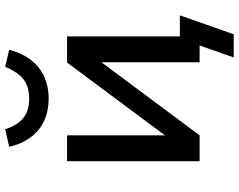

<svg xmlns="http://www.w3.org/2000/svg" viewBox="-108 -660 897 720"><g transform="rotate(-90 340.0 -300.5)"><path d="M484 128 529 0H466V-74H642L571 128ZM95 0V-497H192V-130L465 -497H563V0H466V-368L192 0ZM330 -566Q284 -566 247.5 -582.5Q211 -599 185.5 -632.5Q160 -666 149 -714L215 -729Q229 -684 256.5 -661.5Q284 -639 330 -639Q374 -639 401.5 -660Q429 -681 449 -729L513 -714Q499 -663 473 -630.5Q447 -598 410.5 -582Q374 -566 330 -566Z"/></g></svg>

Font: Nunito Sans 7pt Medium
Style: Regular
Weight: 500
Designer: Vernon Adams
Foundry: Vernon Adams
Version: Version 3.101;gftools[0.9.27]